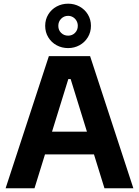

<svg xmlns="http://www.w3.org/2000/svg" viewBox="-20 -1002 740 1022"><path d="M322.1 -644.8H363V-581.2H322.1ZM570 -301.2V-180H118.9V-301.2ZM240.1 -703.1H381.4L163.7 0H9.9ZM536 0 318.3 -703.1H459.6L689.8 0ZM220.5 -864.5Q220.5 -898.2 237 -925.2Q253.4 -952.1 281.4 -967.3Q309.4 -982.4 342.7 -982.4Q375.7 -982.4 403.4 -967.3Q431.2 -952.1 447.6 -925.2Q464.1 -898.2 464.1 -864.5Q464.1 -830.8 447.6 -803.7Q431.2 -776.6 403.4 -761.3Q375.6 -746 342.6 -746Q309.4 -746 281.4 -761.1Q253.4 -776.3 237 -803.4Q220.5 -830.5 220.5 -864.5ZM394.1 -864.5Q394.1 -879.3 387.1 -891.5Q380.1 -903.7 368.3 -910.7Q356.5 -917.7 342.6 -917.7Q320.8 -917.7 305.6 -902.4Q290.4 -887.1 290.4 -864.4Q290.4 -841.5 305.5 -826.9Q320.6 -812.2 342.8 -812.2Q364.4 -812.2 379.2 -827Q394.1 -841.9 394.1 -864.5Z"/></svg>

Font: Wand UI Pro
Style: Regular
Weight: 400
Designer: Andreas Faust
Version: Version 1.003;FEAKit 1.0